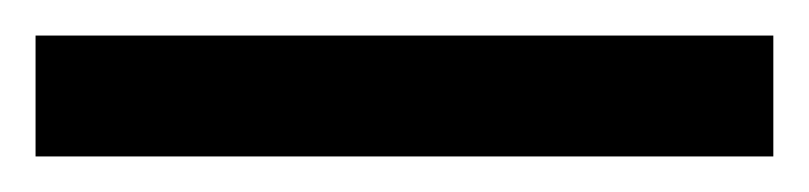

<svg xmlns="http://www.w3.org/2000/svg" viewBox="-22 70 455 108"><path d="M-2 90H413V158H-2Z"/></svg>

Font: Noto Sans Devanagari Black
Style: Regular
Weight: 900
Version: Version 2.003